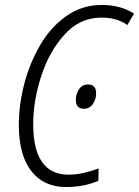

<svg xmlns="http://www.w3.org/2000/svg" viewBox="-20 -745 561 775"><path d="M247 10Q318 10 377 -15L378 -65Q348 -54 318 -47Q288 -40 257 -40Q114 -40 114 -244Q114 -337 146 -436.5Q178 -536 240 -605Q302 -674 390 -674Q452 -674 494 -644L521 -690Q466 -725 392 -725Q311 -725 248 -680.5Q185 -636 142.5 -563.5Q100 -491 78 -406.5Q56 -322 56 -241Q56 -120 106 -55Q156 10 247 10ZM319 -306Q342 -306 355 -325.5Q368 -345 368 -368Q368 -404 336 -404Q311 -404 298.5 -384Q286 -364 286 -342Q286 -306 319 -306Z"/></svg>

Font: Noto Sans Display SemiCondensed Light
Style: Italic
Weight: 300
Width: 4
Italic angle: -12°
Designer: Monotype Design Team
Foundry: Monotype Imaging Inc.
Version: Version 1.900